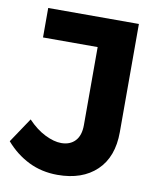

<svg xmlns="http://www.w3.org/2000/svg" viewBox="-85 -764 689 834"><g transform="rotate(10 260.0 -346.5)"><path d="M460 -223Q460 -113 397 -53Q334 7 225 7Q155 7 97.5 -21.5Q40 -50 -4 -101L69 -210Q106 -171 145.5 -151.5Q185 -132 217 -132Q256 -132 278.5 -156Q301 -180 301 -226V-570H60V-700H460Z"/></g></svg>

Font: Alexandria SemiBold
Style: Regular
Weight: 600
Designer: Mohamed Gaber
Foundry: Kief Type Foundry
Version: Version 5.100